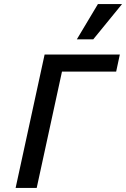

<svg xmlns="http://www.w3.org/2000/svg" viewBox="-20 -927 622 947"><path d="M57 0 200 -658H304L161 0ZM230 -574 248 -658H571L553 -574ZM359 -733 463 -907H582L440 -733Z"/></svg>

Font: Ysabeau SemiBold
Style: Italic
Weight: 600
Italic angle: -12°
Designer: Christian Thalmann (Catharsis Fonts)
Version: Version 2.002